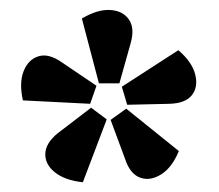

<svg xmlns="http://www.w3.org/2000/svg" viewBox="-20 -855 449 394"><path d="M183 -684 148 -817Q180 -836 206 -834.5Q232 -833 244.5 -815Q257 -797 248 -766L225 -684ZM165 -642 27 -649Q19 -685 28.5 -709Q38 -733 59 -739.5Q80 -746 107 -727L178 -679ZM199 -610 150 -481Q113 -485 92.5 -501.5Q72 -518 73 -540Q74 -562 99 -582L167 -634ZM239 -632 347 -545Q333 -511 310.5 -497Q288 -483 267.5 -490.5Q247 -498 237 -528L207 -609ZM230 -677 346 -752Q374 -728 380.5 -702.5Q387 -677 374 -660Q361 -643 328 -642L241 -640Z"/></svg>

Font: Yaldevi ExtraLight
Style: Bold
Weight: 700
Version: Version 1.100